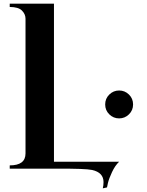

<svg xmlns="http://www.w3.org/2000/svg" viewBox="-20 -919 802 1046"><path d="M33 -881V-899H274V-38H629Q607 -17 590.5 18Q574 53 568 78L563 102L540 107Q544 91 544 73Q544 21 482 7Q443 -1 294 0Q270 0 252 0H33V-18Q119 -18 119 -83V-817Q119 -842 99.5 -861.5Q80 -881 33 -881ZM575.5 -296Q553 -318 553 -350Q553 -382 575.5 -404Q598 -426 629 -426Q660 -426 682.5 -404Q705 -382 705 -350Q705 -318 682.5 -296Q660 -274 629 -274Q598 -274 575.5 -296Z"/></svg>

Font: Uncial Antiqua
Style: Regular
Weight: 400
Designer: Astigmatic (AOETI)
Foundry: Astigmatic (AOETI)
Version: Version 1.000